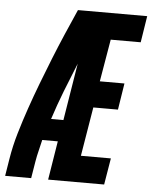

<svg xmlns="http://www.w3.org/2000/svg" viewBox="-72 -779 652 823"><g transform="rotate(5 254.5 -367.5)"><path d="M-19 0 -7 -74Q2 -130 18.5 -186Q35 -242 54 -297Q73 -352 94 -407Q115 -462 137 -517Q159 -572 182.5 -626.5Q206 -681 230 -735H528L510 -621H381L350 -439H456L438 -325H332L297 -114H426L407 0H166L193 -167H126Q121 -144 115 -120.5Q109 -97 105 -73L93 0ZM156 -260H209L249 -506Q224 -445 200 -383.5Q176 -322 156 -260Z"/></g></svg>

Font: Iosevka Term Curly Heavy
Style: Italic
Weight: 900
Italic angle: -9°
Designer: Belleve Invis
Foundry: Belleve Invis
Version: Version 32.3.0